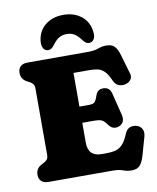

<svg xmlns="http://www.w3.org/2000/svg" viewBox="-101 -1013 908 1109"><g transform="rotate(-10 353.5 -459.0)"><path d="M40 -649Q40 -672.5 54 -686.2Q68 -700 97.5 -700H448.5Q488.5 -700 511.5 -709Q534.5 -718 560.5 -718Q593.5 -718 609.5 -700.5Q625.5 -683 636.5 -644L668.5 -533.5Q674.5 -512.5 661.8 -497Q649 -481.5 626.5 -477.5Q608.5 -474.5 590.8 -481.2Q573 -488 561.5 -513.5Q545 -551 527.5 -568.2Q510 -585.5 489.2 -590.2Q468.5 -595 441.5 -595H347V-397.5H403Q430.5 -397.5 439 -409Q447.5 -420.5 455 -444Q465.5 -477.5 500 -477.5Q538 -477.5 547.5 -438L579.5 -309Q591.5 -258.5 549.5 -244.5Q514.5 -232.5 490.5 -267Q480 -281.5 471.2 -289.2Q462.5 -297 448.8 -299.8Q435 -302.5 409.5 -302.5H347V-186Q347 -105 426 -105H451.5Q484.5 -105 508 -111.2Q531.5 -117.5 549.5 -137Q567.5 -156.5 583.5 -195.5Q592.5 -219 609.8 -227.5Q627 -236 648.5 -231.5Q672.5 -226.5 683.2 -207.5Q694 -188.5 686.5 -161.5L656.5 -56Q645.5 -18 629.5 0Q613.5 18 580.5 18Q554.5 18 531.5 9Q508.5 0 468.5 0H97.5Q68 0 54 -13.8Q40 -27.5 40 -51Q40 -88 73 -105.5L89 -114Q100.5 -120 107.8 -128.8Q115 -137.5 115 -157V-543Q115 -562.5 107.8 -571.2Q100.5 -580 89 -586L73 -594.5Q40 -612 40 -649ZM346.5 -823Q320.5 -823 302 -811.8Q283.5 -800.5 267 -778.5Q257 -764.5 247.8 -757.2Q238.5 -750 227 -750Q208.5 -750 199 -765.5Q189.5 -781 191.5 -805.5Q197 -865.5 239.5 -900.5Q282 -935.5 346.5 -935.5Q411 -935.5 453.5 -900.5Q496 -865.5 501.5 -805.5Q504 -781 494.5 -765.5Q485 -750 466 -750Q455 -750 445.5 -757.2Q436 -764.5 426 -778.5Q409.5 -800.5 391.2 -811.8Q373 -823 346.5 -823Z"/></g></svg>

Font: Fraunces 9pt SuperSoft Black
Style: Regular
Weight: 900
Version: Version 1.000;[b76b70a41]